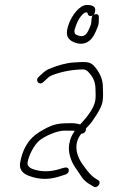

<svg xmlns="http://www.w3.org/2000/svg" viewBox="-20 -729 473 776"><path d="M330.9 -709C301.8 -709 271.2 -667.2 258.9 -634.4C243.3 -593 248.8 -571.3 277.5 -559C319.6 -541 349.7 -560.5 366.6 -600.5L374.6 -619.5C377.3 -625.8 378.8 -632.3 379.2 -639L379.5 -660C379.4 -670.9 372.6 -674.3 359.1 -670C361.6 -673.3 363.1 -676.3 363.5 -679L364.7 -686C367.3 -702.8 352.7 -709 330.9 -709ZM354.6 -667C348.8 -659.9 350.1 -644.5 348.7 -636C348.2 -632.7 347.1 -628.8 345.4 -624.5C335.4 -598.8 325.1 -576.9 300 -584.2C286.1 -588.3 278.6 -591.1 281.5 -609C288.7 -633 296.8 -650.6 305.9 -662C315 -673.3 322.4 -679 328 -679C329.7 -679 331.5 -678.7 333.4 -678C333.6 -672 338.1 -664 345.2 -664C348.5 -664 351.7 -665 354.6 -667ZM327.3 -210C328.9 -212 333 -216.2 339.6 -222.6C346.1 -229 356.4 -243.2 370.3 -265.1C384.2 -287 392.3 -304.7 394.4 -318C398.2 -342.4 395.9 -357.9 395.7 -377C396.1 -404.4 386 -430.9 365.3 -456.5C346.2 -480.2 333.2 -480.2 278.7 -476.6C247.9 -474.6 213.7 -465.5 176.2 -449.5C167.6 -445.8 158.2 -439 147.9 -429L135 -417C121 -402.6 139 -382.1 154.9 -397L167.8 -409C174.2 -415.7 180.2 -420.3 186 -423C223.4 -438.5 265.9 -447 313.3 -448.5C324.2 -448.8 333.3 -444 340.7 -434C357.2 -416.3 365.6 -395.3 365.8 -371C365.9 -356.5 367.8 -340 365.3 -324C361 -297 340.5 -264.3 303.8 -226C297.6 -228.2 288.8 -229.9 277.6 -231H260.1C209.7 -231 188.9 -225.9 137.8 -194.5C95.7 -168.6 70 -126.1 60.6 -67C58.5 -42.2 72.8 -25.2 103.5 -16C139.1 -3.5 176 -2.8 214.2 -14L245.8 -24C255.6 -28.5 259.6 -35.1 257.8 -43.8C256.1 -52.4 247 -54.2 230.8 -49C197.9 -37.4 167.1 -34.1 138.2 -39C104.4 -44.8 88.8 -55.8 91.4 -72.1C96.1 -101.7 117 -141.2 137.7 -159.8C156.4 -176.4 208.3 -201 239.2 -201H264.2C272 -201 277.8 -200.7 281.7 -200C280.8 -198.7 280.3 -197.7 280.2 -197C269.8 -182 263.6 -167.7 261.4 -154C255.2 -129.3 258.8 -102.3 272.1 -73C276.4 -63.7 289.4 -43.4 311.3 -12.1C319.6 -0.1 331.9 10.2 348 19L358 25C373 34.9 393.1 8.2 376.2 -1L367.1 -7C352.6 -14.9 335.2 -33.5 315 -63C291.6 -94.1 272.9 -145.3 308.9 -189C319.2 -187.8 328.8 -197.9 327.3 -210Z"/></svg>

Font: MewTooHand
Style: Ita
Weight: 400
Designer: Mew Too, Robert Jablonski
Version: Version 0.77